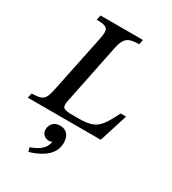

<svg xmlns="http://www.w3.org/2000/svg" viewBox="-238 -773 1050 1173"><g transform="rotate(30 287.0 -186.0)"><path d="M499 0H-16L-8 -34Q31 -34 52 -41Q73 -48 83.5 -68Q94 -88 102 -128L186 -533Q193 -568 191.5 -587.5Q190 -607 172 -615Q154 -623 111 -623L118 -657H417L411 -623Q373 -623 350 -615.5Q327 -608 314 -588.5Q301 -569 293 -532L205 -101Q198 -66 211 -55.5Q224 -45 268 -45H320Q365 -45 395 -53Q425 -61 445.5 -79Q466 -97 484 -126.5Q502 -156 524 -200H562ZM153 285 145 257Q165 250 187 238.5Q209 227 226.5 208Q244 189 249 159Q238 164 227 164Q206 164 190.5 150.5Q175 137 175 112Q175 89 191.5 69Q208 49 243 49Q276 49 294.5 70.5Q313 92 313 129Q313 168 294.5 196Q276 224 249 242Q222 260 195.5 270.5Q169 281 153 285Z"/></g></svg>

Font: STIX Two Text Medium
Style: Italic
Weight: 500
Italic angle: -12°
Designer: Ross Mills, John Hudson & Paul Hanslow, Tiro Typeworks Ltd; with prior portions MicroPress Inc. and Coen Hoffman, Elsevi
Foundry: Tiro Typeworks Ltd
Version: Version 2.13 b171